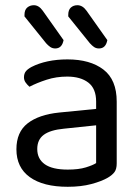

<svg xmlns="http://www.w3.org/2000/svg" viewBox="-20 -703 539 737"><path d="M242 -640V-646Q242 -665 252 -674Q262 -683 277 -683Q297 -683 312 -662L392 -549Q386 -517 360 -517Q349 -517 341 -522.5Q333 -528 325 -537ZM74 -640V-646Q74 -665 84.5 -674Q95 -683 110 -683Q129 -683 144 -662L224 -549Q218 -517 192 -517Q181 -517 172.5 -523Q164 -529 157 -537ZM240 -52Q282 -52 309.5 -60.5Q337 -69 349 -77V-222L225 -209Q173 -204 148 -185.5Q123 -167 123 -131Q123 -93 152 -72.5Q181 -52 240 -52ZM239 -475Q326 -475 377 -436Q428 -397 428 -313V-76Q428 -54 419.5 -42.5Q411 -31 394 -21Q370 -7 330.5 3.5Q291 14 240 14Q146 14 94.5 -23Q43 -60 43 -130Q43 -196 86 -229.5Q129 -263 207 -271L349 -285V-313Q349 -363 319 -386Q289 -409 238 -409Q196 -409 159 -397Q122 -385 93 -370Q85 -377 78.5 -386Q72 -395 72 -406Q72 -420 79 -429Q86 -438 101 -446Q128 -460 163 -467.5Q198 -475 239 -475Z"/></svg>

Font: Baloo 2
Style: Regular
Weight: 400
Designer: Sarang Kulkarni and Ek Type
Foundry: Ek Type
Version: Version 1.640;hotconv 1.0.111;makeotfexe 2.5.65597; ttfautoh